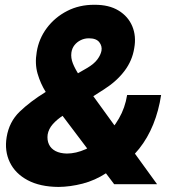

<svg xmlns="http://www.w3.org/2000/svg" viewBox="-20 -757 696 789"><path d="M220.7 11.2Q144.5 10.7 93.5 -16.6Q42.5 -43.9 20.3 -90.3Q-2 -136.7 7.3 -193.4Q17.6 -256.3 60.8 -298.1Q104 -339.8 168.9 -379.9L337.9 -477.5Q366.2 -494.1 379.9 -512.5Q393.6 -530.8 397 -548.3Q400.4 -567.9 387.9 -583.7Q375.5 -599.6 345.2 -599.6Q327.1 -599.6 311.8 -592Q296.4 -584.5 286.1 -571.5Q275.9 -558.6 273.4 -541Q270.5 -519 279.5 -496.3Q288.6 -473.6 305.4 -448Q322.3 -422.4 341.8 -391.6L625.5 0H449.2L210.4 -316.4Q189.9 -344.2 168.2 -378.7Q146.5 -413.1 134.5 -454.1Q122.6 -495.1 130.9 -543.5Q139.6 -598.1 172.6 -642.1Q205.6 -686 255.9 -711.9Q306.2 -737.8 368.2 -737.3Q427.7 -737.8 467.3 -713.6Q506.8 -689.5 523.7 -648.9Q540.5 -608.4 531.7 -559.6Q523.9 -508.3 491.7 -465.6Q459.5 -422.9 407.2 -389.6L239.7 -282.7Q213.9 -266.1 196.8 -246.6Q179.7 -227.1 175.8 -204.1Q172.9 -181.2 181.2 -163.6Q189.5 -146 208.3 -136.2Q227.1 -126.5 254.9 -126Q292 -126 332 -143.8Q372.1 -161.6 407.5 -193.6Q442.9 -225.6 468.5 -269.8Q494.1 -314 502.4 -366.7H642.1Q632.3 -301.8 609.6 -245.8Q586.9 -189.9 552 -146Q517.1 -102.1 471.7 -72.8Q458 -65.4 444.3 -59.1Q430.7 -52.7 417 -45.9Q370.6 -15.6 319.6 -2.4Q268.6 10.7 220.7 11.2Z"/></svg>

Font: Inter Tight ExtraBold
Style: Italic
Weight: 800
Italic angle: -9.39999°
Designer: Rasmus Andersson
Foundry: rsms
Version: Version 3.004